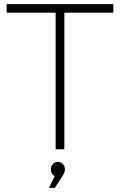

<svg xmlns="http://www.w3.org/2000/svg" viewBox="-20 -719 578 925"><path d="M12 -699H526V-658H290V0H248V-658H12ZM293 97Q293 110 281 129L244 186H216L244 129Q225 120 225 96Q225 81 235 71Q245 61 259 61Q273 61 283 71.5Q293 82 293 97Z"/></svg>

Font: Montserrat Ultra Light
Style: Regular
Weight: 200
Designer: Julieta Ulanovsky
Foundry: Julieta Ulanovsky
Version: Version 3.100;PS 003.100;hotconv 1.0.88;makeotf.lib2.5.64775